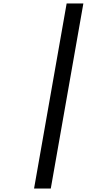

<svg xmlns="http://www.w3.org/2000/svg" viewBox="-20 -909 640 1102"><path d="M175.5 173 362.5 -889H458.5L271.5 173Z"/></svg>

Font: Google Sans Code
Style: Italic
Weight: 400
Italic angle: -10°
Monospace: yes
Designer: Google Sans Code Authors
Foundry: Google LLC
Version: Version 6.000